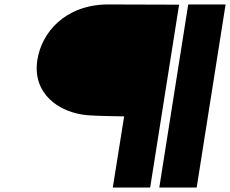

<svg xmlns="http://www.w3.org/2000/svg" viewBox="-20 -843 1034 863"><path d="M148 -574C124 -422 245 -336 374 -325C432 -321 490 -321 538 -320L487 0H655L785 -822L461 -823C271 -820 167 -696 148 -574ZM696 0H864L994 -823H826Z"/></svg>

Font: Rabbid Highway Sign IV
Style: BdObl
Weight: 400
Foundry: Cannot Into Space Fonts
Version: Version 0.277